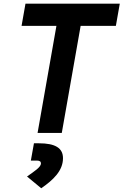

<svg xmlns="http://www.w3.org/2000/svg" viewBox="-20 -713 663 1030"><path d="M181.6 0H311.5L412.6 -574.2H601.6L622.6 -693.4H116.7L95.7 -574.2H282.7ZM201.2 296.9C265.6 252.4 317.9 203.1 317.9 135.7C317.9 81.1 276.4 55.7 189 55.7H162.1L145.5 148.4H177.2C192.4 148.4 199.7 153.3 199.7 163.6C199.7 183.6 165.5 205.1 125 233.9Z"/></svg>

Font: Cascadia Mono PL
Style: Bold Italic
Weight: 700
Italic angle: -10°
Monospace: yes
Designer: Aaron Bell
Foundry: Saja Typeworks
Version: Version 2404.023